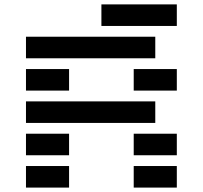

<svg xmlns="http://www.w3.org/2000/svg" viewBox="-20 -850 919 870"><path d="M585.9 0V-97.7H781.2V0ZM781.2 -830.1V-732.4H439.5V-830.1ZM683.6 -683.6V-585.9H97.7V-683.6ZM97.7 -439.5V-537.1H293V-439.5ZM585.9 -439.5V-537.1H781.2V-439.5ZM97.7 -293V-390.6H683.6V-293ZM97.7 -146.5V-244.1H293V-146.5ZM585.9 -146.5V-244.1H781.2V-146.5ZM97.7 0V-97.7H293V0Z"/></svg>

Font: Trigram
Style: Regular
Weight: 400
Designer: GGBotNet
Foundry: GGBotNet
Version: 1.05